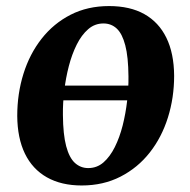

<svg xmlns="http://www.w3.org/2000/svg" viewBox="-20 -584 612 618"><path d="M414 -261H161L168 -308.5H419.5ZM331 -564.5Q398.5 -564.5 444.8 -538.5Q491 -512.5 515.5 -462.5Q540 -412.5 540.5 -340Q540.5 -269.5 520.5 -205.8Q500.5 -142 462 -93Q423.5 -44 368 -15.5Q312.5 13 243 13Q177.5 13 131 -13.2Q84.5 -39.5 60.2 -89.5Q36 -139.5 35.5 -211Q35.5 -282.5 55.5 -346.5Q75.5 -410.5 114 -459.5Q152.5 -508.5 207.2 -536.5Q262 -564.5 331 -564.5ZM313 -508.5Q285 -508.5 263.8 -490Q242.5 -471.5 227 -440.5Q211.5 -409.5 201.5 -371Q191.5 -332.5 186.8 -292Q182 -251.5 182.5 -214Q183 -151 193 -113.5Q203 -76 221.2 -59.5Q239.5 -43 264 -43Q292 -43 313 -61.2Q334 -79.5 349.5 -110.5Q365 -141.5 374.8 -180Q384.5 -218.5 389.2 -259.2Q394 -300 393.5 -338Q393 -401 383.2 -438.2Q373.5 -475.5 355.8 -492Q338 -508.5 313 -508.5Z"/></svg>

Font: Merriweather 28pt
Style: Bold Italic
Weight: 700
Italic angle: -7.8°
Version: Version 2.101